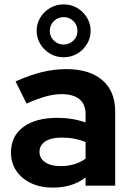

<svg xmlns="http://www.w3.org/2000/svg" viewBox="-20 -846 595 875"><path d="M220 9Q164 9 121 -11.5Q78 -32 54 -68Q30 -104 30 -151Q30 -226 86.5 -267.5Q143 -309 242 -309Q310 -309 370 -288V-326Q370 -371 342 -394Q314 -417 260 -417Q227 -417 189 -406.5Q151 -396 101 -374L51 -475Q113 -503 169.5 -517Q226 -531 283 -531Q388 -531 446.5 -480.5Q505 -430 505 -338V0H370V-37Q338 -13 301 -2Q264 9 220 9ZM160 -154Q160 -124 186 -106.5Q212 -89 255 -89Q289 -89 318 -97.5Q347 -106 370 -123V-199Q345 -209 318 -214Q291 -219 260 -219Q213 -219 186.5 -201.5Q160 -184 160 -154ZM270 -585Q236 -585 208 -601.5Q180 -618 163.5 -645.5Q147 -673 147 -706Q147 -738 163.5 -765.5Q180 -793 208 -809.5Q236 -826 270 -826Q304 -826 332 -809.5Q360 -793 376.5 -765.5Q393 -738 393 -706Q393 -673 376.5 -645.5Q360 -618 332 -601.5Q304 -585 270 -585ZM270 -643Q296 -643 314.5 -661Q333 -679 333 -705Q333 -732 314.5 -750Q296 -768 270 -768Q244 -768 225.5 -750Q207 -732 207 -705Q207 -679 225.5 -661Q244 -643 270 -643Z"/></svg>

Font: Red Hat Display ExtraBold
Style: Regular
Weight: 800
Designer: Pentagram, MCKL
Foundry: Pentagram, MCKL
Version: Version 1.023